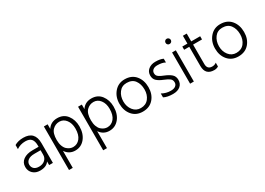

<svg xmlns="http://www.w3.org/2000/svg" viewBox="-7 -1605 3723 2699"><g transform="rotate(-30 1854.5 -256.0)"><path d="M223 -51Q283 -51 319 -84Q355 -117 355 -168V-241H256Q185 -241 150 -213.5Q115 -186 115 -145Q115 -103 142.5 -77Q170 -51 223 -51ZM355 -59Q313 5 209 5Q139 5 94.5 -36.5Q50 -78 50 -143Q50 -216 106.5 -256.5Q163 -297 256 -297H355V-320Q355 -388 326 -422.5Q297 -457 229 -457Q150 -457 87 -414V-480Q145 -515 230 -515Q416 -515 416 -320V0H355Z M623 200H562V-507H623V-433Q676 -515 780 -515Q882 -515 939 -440.5Q996 -366 996 -259Q996 -141 935 -66.5Q874 8 778 8Q679 8 623 -76ZM623 -251Q623 -195 638.5 -153.5Q654 -112 678.5 -90.5Q703 -69 727.5 -59.5Q752 -50 776 -50Q844 -50 888 -104.5Q932 -159 932 -260Q932 -347 889.5 -402Q847 -457 782 -457Q717 -457 670 -409.5Q623 -362 623 -251Z M1178 200H1117V-507H1178V-433Q1231 -515 1335 -515Q1437 -515 1494 -440.5Q1551 -366 1551 -259Q1551 -141 1490 -66.5Q1429 8 1333 8Q1234 8 1178 -76ZM1178 -251Q1178 -195 1193.5 -153.5Q1209 -112 1233.5 -90.5Q1258 -69 1282.5 -59.5Q1307 -50 1331 -50Q1399 -50 1443 -104.5Q1487 -159 1487 -260Q1487 -347 1444.5 -402Q1402 -457 1337 -457Q1272 -457 1225 -409.5Q1178 -362 1178 -251Z M2112 -251Q2112 -138 2048.5 -64.5Q1985 9 1874 9Q1767 9 1704 -65Q1641 -139 1641 -251Q1641 -362 1706 -438Q1771 -514 1874 -514Q1987 -514 2049.5 -439.5Q2112 -365 2112 -251ZM1705 -251Q1705 -168 1751.5 -108.5Q1798 -49 1874 -49Q1957 -49 2002.5 -107.5Q2048 -166 2048 -251Q2048 -339 2005 -397.5Q1962 -456 1874 -456Q1795 -456 1750 -396Q1705 -336 1705 -251Z M2528 -130Q2528 -67 2484.5 -30.5Q2441 6 2365 6Q2273 6 2217 -24V-87Q2284 -49 2361 -49Q2412 -49 2438.5 -70Q2465 -91 2465 -125Q2465 -165 2437.5 -187Q2410 -209 2347 -234Q2286 -258 2250 -290Q2214 -322 2214 -378Q2214 -439 2259 -475.5Q2304 -512 2372 -512Q2454 -512 2498 -489V-428Q2451 -455 2371 -455Q2327 -455 2301.5 -434.5Q2276 -414 2276 -381Q2276 -361 2283.5 -346Q2291 -331 2309.5 -318.5Q2328 -306 2341 -300Q2354 -294 2383 -282Q2453 -254 2490.5 -220.5Q2528 -187 2528 -130Z M2704 0H2643V-507H2704ZM2703.5 -699.5Q2716 -687 2716 -669Q2716 -651 2703.5 -639Q2691 -627 2673 -627Q2655 -627 2643 -639Q2631 -651 2631 -669Q2631 -687 2643 -699.5Q2655 -712 2673 -712Q2691 -712 2703.5 -699.5Z M3103 -14Q3074 5 3036 5Q2892 5 2892 -143V-455H2809V-507H2892V-634H2954V-507H3099V-455H2954V-140Q2954 -53 3035 -53Q3075 -53 3103 -76Z M3664 -251Q3664 -138 3600.5 -64.5Q3537 9 3426 9Q3319 9 3256 -65Q3193 -139 3193 -251Q3193 -362 3258 -438Q3323 -514 3426 -514Q3539 -514 3601.5 -439.5Q3664 -365 3664 -251ZM3257 -251Q3257 -168 3303.5 -108.5Q3350 -49 3426 -49Q3509 -49 3554.5 -107.5Q3600 -166 3600 -251Q3600 -339 3557 -397.5Q3514 -456 3426 -456Q3347 -456 3302 -396Q3257 -336 3257 -251Z"/></g></svg>

Font: Hind Guntur Light
Style: Regular
Weight: 300
Designer: Manushi Parikh, Hitesh Malaviya
Foundry: Indian Type Foundry
Version: Version 1.002;PS 1.0;hotconv 1.0.86;makeotf.lib2.5.63406; tt